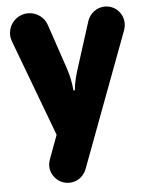

<svg xmlns="http://www.w3.org/2000/svg" viewBox="-55 -597 665 872"><g transform="rotate(-5 278.0 -161.5)"><path d="M225.1 230C262.2 230 292 207 304.2 174.8L534.2 -439.9C537.1 -449.2 539.1 -459 539.1 -469.2C539.1 -516.1 502 -553.2 456.1 -553.2C418 -553.2 387.2 -527.8 376 -495.1L312 -293.9C299.8 -255.9 290 -222.2 287.1 -186H280.8C277.8 -221.2 271 -255.9 257.8 -293.9L190.9 -492.2C179.2 -527.8 145 -553.2 106 -553.2C56.2 -553.2 16.1 -513.2 16.1 -462.9C16.1 -452.1 19 -440.9 22 -432.1L187 7.8L147 116.2C144 125 141.1 134.8 141.1 146C141.1 191.9 179.2 230 225.1 230Z"/></g></svg>

Font: Jellee Bold
Style: Regular
Weight: 700
Designer: Alfredo Marco Pradil
Foundry: Hanken Design Co.
Version: Version 1.223;hotconv 1.0.109;makeotfexe 2.5.65596